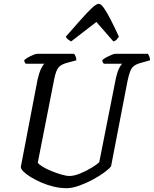

<svg xmlns="http://www.w3.org/2000/svg" viewBox="-20 -986 806 1006"><path d="M329 0Q296 0 262 -8Q228 -16 197 -29.5Q166 -43 141.5 -58Q117 -73 103 -87Q89 -101 89 -111L177 -570Q185 -605 195.5 -626.5Q206 -648 213 -652H115Q113 -654 110 -659Q107 -664 107 -671Q114 -678 127.5 -685.5Q141 -693 154.5 -698.5Q168 -704 174 -704H368Q372 -700 376 -691Q380 -682 380 -670L332 -657Q301 -649 287 -633Q273 -617 264 -571L178 -134Q183 -125 202.5 -113Q222 -101 249 -90Q276 -79 301.5 -71.5Q327 -64 344 -64Q368 -64 400 -77Q432 -90 460.5 -107.5Q489 -125 500 -136L586 -570Q594 -608 604 -628Q614 -648 621 -652H524Q522 -654 519 -659Q516 -664 516 -671Q523 -678 537 -685.5Q551 -693 564.5 -698.5Q578 -704 583 -704H755Q758 -700 762 -691Q766 -682 766 -670L716 -656Q694 -650 681.5 -640Q669 -630 662 -612Q655 -594 648 -561L562 -115Q553 -102 526.5 -82.5Q500 -63 464.5 -44Q429 -25 393 -12.5Q357 0 329 0ZM353 -769Q343 -774 335 -780.5Q327 -787 325 -794Q369 -844 403 -882.5Q437 -921 461 -943.5Q485 -966 497 -966Q509 -966 524.5 -944Q540 -922 560 -883Q580 -844 603 -794Q598 -787 592 -779.5Q586 -772 574 -769L485 -871Z"/></svg>

Font: Texturina Medium 12pt Medium
Style: Italic
Weight: 500
Italic angle: -11°
Version: Version 1.002